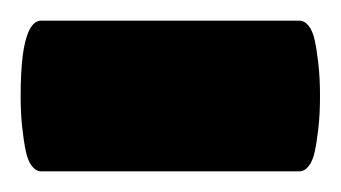

<svg xmlns="http://www.w3.org/2000/svg" viewBox="-40 -166 330 186"><path d="M0 0V-146H250V0ZM250 0V-146Q255 -146 259 -141Q263 -136 265 -126.5Q267 -117 268.5 -103.5Q270 -90 270 -73Q270 -56 268.5 -42.5Q267 -29 265 -19.5Q263 -10 259 -5Q255 0 250 0ZM0 0Q-5 0 -9 -5Q-13 -10 -15 -19.5Q-17 -29 -18.5 -42.5Q-20 -56 -20 -73Q-20 -96 -18 -112Q-16 -128 -11.5 -137Q-7 -146 0 -146Z"/></svg>

Font: Cairo Play Black
Style: Regular
Weight: 900
Version: Version 3.119